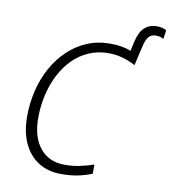

<svg xmlns="http://www.w3.org/2000/svg" viewBox="-93 -939 916 1029"><g transform="rotate(10 365.0 -424.5)"><path d="M309 10Q236 10 184 -23.5Q132 -57 104 -118Q76 -179 76 -262Q76 -335 92.5 -403.5Q109 -472 141 -530Q173 -588 218.5 -631.5Q264 -675 321.5 -699.5Q379 -724 448 -724Q480 -724 508 -719.5Q536 -715 561 -705L571 -752Q584 -810 610.5 -834.5Q637 -859 678 -859Q695 -859 708.5 -855.5Q722 -852 730 -846L723 -798Q715 -803 705 -806Q695 -809 681 -809Q656 -809 642 -792.5Q628 -776 620 -741L595 -633Q565 -650 527 -661Q489 -672 447 -672Q390 -672 341.5 -651Q293 -630 255 -592Q217 -554 190.5 -502.5Q164 -451 150 -390.5Q136 -330 136 -264Q136 -161 184.5 -101.5Q233 -42 319 -42Q362 -42 401.5 -50.5Q441 -59 476 -71V-21Q441 -7 401 1.5Q361 10 309 10Z"/></g></svg>

Font: Noto Sans Display Light
Style: Italic
Weight: 300
Italic angle: -12°
Designer: Monotype Design Team
Foundry: Monotype Imaging Inc.
Version: Version 2.003